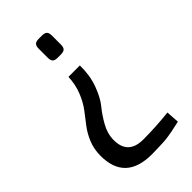

<svg xmlns="http://www.w3.org/2000/svg" viewBox="-221 -565 845 845"><g transform="rotate(-45 201.5 -143.0)"><path d="M201 -499H221Q238 -499 245 -492Q252 -485 252 -468V-412Q252 -395 245 -388Q238 -381 221 -381H201Q184 -381 177 -388Q170 -395 170 -412V-468Q170 -485 177 -492Q184 -499 201 -499ZM175 -288H246Q247 -225 228 -174Q209 -123 185.5 -94.5Q162 -66 141 -29Q120 8 119 44Q116 140 213 140Q291 140 372 131L376 192Q370 193 350.5 197.5Q331 202 325 203Q319 204 301.5 207Q284 210 271.5 210.5Q259 211 238.5 212Q218 213 194 213Q29 213 29 58Q29 16 43.5 -19Q58 -54 78.5 -80.5Q99 -107 120 -134.5Q141 -162 157 -201.5Q173 -241 175 -288Z"/></g></svg>

Font: exo2condensed_r
Style: Regular
Weight: 400
Width: 3
Designer: Natanael Gama
Version: Version 1.001;PS 001.001;hotconv 1.0.70;makeotf.lib2.5.58329